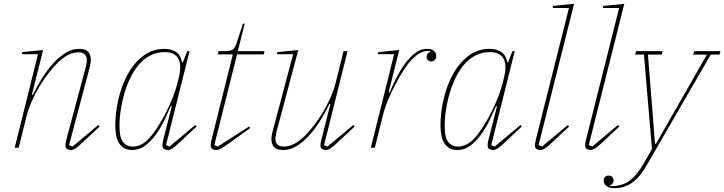

<svg xmlns="http://www.w3.org/2000/svg" viewBox="-20 -774 3795 1006"><path d="M351 12Q343 12 333 7.5Q323 3 323 -13Q323 -24 327 -40L430 -425Q435 -447 435 -458Q435 -500 390 -500Q340 -500 285 -448Q261 -425 235 -391.5Q209 -358 186.5 -320.5Q164 -283 146.5 -243.5Q129 -204 120 -169L78 0H57L179 -490H94L96 -501L206 -512L147 -278L152 -277Q168 -310 192.5 -351.5Q217 -393 248 -430Q279 -467 316.5 -492.5Q354 -518 396 -518Q429 -518 442.5 -502Q456 -486 456 -461Q456 -447 451 -425L342 -14L360 -6L495 -119L502 -111L413 -28Q387 -3 374.5 4.5Q362 12 351 12Z M674 12Q647 12 629.5 1.5Q612 -9 602 -27Q592 -45 588 -68.5Q584 -92 584 -117Q584 -184 600.5 -255Q617 -326 649 -384.5Q681 -443 729.5 -480.5Q778 -518 842 -518Q875 -518 900.5 -503Q926 -488 934 -447H938L961 -506H973L850 -14L868 -6L1003 -119L1010 -111L921 -28Q895 -3 882.5 4.5Q870 12 859 12Q851 12 841 7.5Q831 3 831 -13Q831 -24 835 -40L880 -217L875 -218Q861 -186 842 -146Q823 -106 798 -71Q773 -36 742 -12Q711 12 674 12ZM678 -6Q695 -6 718 -16Q741 -26 763 -51Q787 -78 809.5 -114Q832 -150 851.5 -188.5Q871 -227 886 -265.5Q901 -304 909 -336L915 -360Q934 -434 914 -467.5Q894 -501 843 -501Q801 -501 766.5 -483Q732 -465 705 -432.5Q678 -400 658 -356Q638 -312 625 -260Q614 -213 610 -179.5Q606 -146 606 -117Q606 -94 608.5 -74Q611 -54 619 -39Q627 -24 641 -15Q655 -6 678 -6Z M1111 12Q1103 12 1093.5 7.5Q1084 3 1084 -13Q1084 -24 1088 -40L1200 -489H1121L1125 -506H1160Q1184 -506 1197 -513Q1210 -520 1217 -541L1253 -650H1262L1226 -506H1366L1362 -489H1222L1103 -14L1121 -6L1285 -111L1291 -103L1171 -17Q1145 2 1133.5 7Q1122 12 1111 12Z M1463 12Q1429 12 1415.5 -4Q1402 -20 1402 -45Q1402 -59 1407 -81L1516 -490H1431L1433 -501L1543 -512L1428 -81Q1423 -59 1423 -48Q1423 -6 1468 -6Q1518 -6 1573 -58Q1597 -81 1623 -114.5Q1649 -148 1671.5 -185.5Q1694 -223 1711.5 -262.5Q1729 -302 1738 -337L1780 -506H1801L1678 -14L1696 -6L1831 -119L1838 -111L1749 -28Q1723 -3 1710.5 4.5Q1698 12 1687 12Q1679 12 1669 7.5Q1659 3 1659 -13Q1659 -23 1664 -43L1711 -228L1706 -229Q1690 -196 1665.5 -154.5Q1641 -113 1610 -76Q1579 -39 1542 -13.5Q1505 12 1463 12Z M2045 -490H1960L1962 -501L2072 -512L2016 -290L2021 -289Q2034 -319 2053.5 -359Q2073 -399 2097.5 -434Q2122 -469 2152 -493.5Q2182 -518 2217 -518Q2241 -518 2253.5 -507.5Q2266 -497 2266 -481Q2266 -468 2258.5 -460Q2251 -452 2240 -452Q2228 -452 2221.5 -459.5Q2215 -467 2215 -476Q2215 -485 2221 -492.5Q2227 -500 2235 -504V-507H2220Q2202 -507 2181.5 -496.5Q2161 -486 2136 -460Q2118 -442 2096 -408Q2074 -374 2052.5 -333.5Q2031 -293 2013 -249.5Q1995 -206 1986 -169L1944 0H1923Z M2378 12Q2351 12 2333.5 1.5Q2316 -9 2306 -27Q2296 -45 2292 -68.5Q2288 -92 2288 -117Q2288 -184 2304.5 -255Q2321 -326 2353 -384.5Q2385 -443 2433.5 -480.5Q2482 -518 2546 -518Q2579 -518 2604.5 -503Q2630 -488 2638 -447H2642L2665 -506H2677L2554 -14L2572 -6L2707 -119L2714 -111L2625 -28Q2599 -3 2586.5 4.5Q2574 12 2563 12Q2555 12 2545 7.5Q2535 3 2535 -13Q2535 -24 2539 -40L2584 -217L2579 -218Q2565 -186 2546 -146Q2527 -106 2502 -71Q2477 -36 2446 -12Q2415 12 2378 12ZM2382 -6Q2399 -6 2422 -16Q2445 -26 2467 -51Q2491 -78 2513.5 -114Q2536 -150 2555.5 -188.5Q2575 -227 2590 -265.5Q2605 -304 2613 -336L2619 -360Q2638 -434 2618 -467.5Q2598 -501 2547 -501Q2505 -501 2470.5 -483Q2436 -465 2409 -432.5Q2382 -400 2362 -356Q2342 -312 2329 -260Q2318 -213 2314 -179.5Q2310 -146 2310 -117Q2310 -94 2312.5 -74Q2315 -54 2323 -39Q2331 -24 2345 -15Q2359 -6 2382 -6Z M2810 12Q2802 12 2792.5 7.5Q2783 3 2783 -13Q2783 -24 2787 -40L2961 -732H2876L2878 -743L2988 -754L2802 -14L2820 -6L2955 -119L2962 -111L2873 -28Q2847 -3 2834 4.5Q2821 12 2810 12Z M3073 12Q3065 12 3055.5 7.5Q3046 3 3046 -13Q3046 -24 3050 -40L3224 -732H3139L3141 -743L3251 -754L3065 -14L3083 -6L3218 -119L3225 -111L3136 -28Q3110 -3 3097 4.5Q3084 12 3073 12Z M3198 212Q3173 212 3158 201Q3143 190 3143 172Q3143 161 3149.5 153.5Q3156 146 3169 146Q3182 146 3188.5 153.5Q3195 161 3195 172Q3195 191 3174 198V201H3186Q3240 201 3278.5 173Q3317 145 3353 82L3396 7L3354 -488H3308L3313 -506H3452L3447 -488H3375L3412 -21H3417L3684 -488H3612L3617 -506H3755L3750 -488H3704L3369 91Q3333 154 3292.5 183Q3252 212 3198 212Z"/></svg>

Font: IBM Plex Serif Thin
Style: Italic
Weight: 100
Italic angle: -14°
Designer: Mike Abbink, Paul van der Laan, Pieter van Rosmalen
Foundry: Bold Monday
Version: Version 3.001